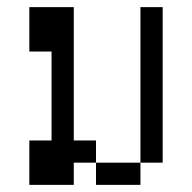

<svg xmlns="http://www.w3.org/2000/svg" viewBox="-20 -520 540 540"><path d="M187.5 -62.5H250V0H375V-62.5H250V-125H187.5Q187.5 -125 187.5 -500H62.5Q62.5 -500 62.5 -375H125Q125 -375 125 -125H62.5Q62.5 -125 62.5 0H187.5ZM375 -62.5H437.5V-500H375Z"/></svg>

Font: Unifont
Style: Regular
Weight: 500
Version: Version 15.1.04